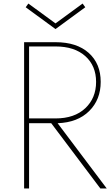

<svg xmlns="http://www.w3.org/2000/svg" viewBox="-20 -1063 622 1083"><path d="M125 -1022 140 -1043 293 -931 446 -1043 461 -1022 293 -899ZM116 -825H293Q413 -825 480.5 -764.5Q548 -704 548 -601Q548 -501 483 -436.5Q418 -372 305 -368L582 0H546L269 -368H144V0H116ZM144 -801V-395H293Q400 -395 461 -452.5Q522 -510 522 -601Q522 -692 461 -746.5Q400 -801 293 -801Z"/></svg>

Font: Spartan MB
Style: Regular
Weight: 250
Designer: Matt Bailey
Foundry: Matt Bailey
Version: Version 1.000